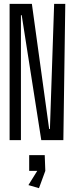

<svg xmlns="http://www.w3.org/2000/svg" viewBox="-20 -730 384 1000"><path d="M310 0H195L93 -651H89V0H30V-710H146L236 -58H240L262 -710H320ZM132 78H213L216 160L183 250L128 234L174 160H132Z"/></svg>

Font: Bahiana
Style: Regular
Weight: 400
Designer: Pablo Cosgaya & Dani Raskovsky
Foundry: Pablo Cosgaya & Dani Raskovsky
Version: Version 1.005